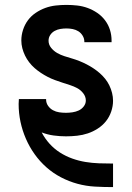

<svg xmlns="http://www.w3.org/2000/svg" viewBox="-20 -548 540 783"><path d="M440 215Q404 215 367.5 213Q331 211 296 201.5Q261 192 228.5 175Q196 158 169 134Q142 110 121 80.5Q100 51 85.5 17.5Q71 -16 63.5 -51.5Q56 -87 56 -124Q56 -129 56.5 -134Q57 -139 57 -144H168V-142Q168 -128 176 -116.5Q184 -105 196 -98.5Q208 -92 221.5 -90Q235 -88 249 -88Q262 -88 275.5 -90Q289 -92 301 -97.5Q313 -103 321.5 -114Q330 -125 330 -138Q330 -154 319.5 -167.5Q309 -181 295 -188.5Q281 -196 265.5 -201Q250 -206 234.5 -211Q219 -216 204 -221.5Q189 -227 174.5 -234.5Q160 -242 146.5 -251Q133 -260 121 -270.5Q109 -281 99 -294Q89 -307 82 -321.5Q75 -336 71 -351.5Q67 -367 67 -383Q67 -405 74 -426.5Q81 -448 94 -465.5Q107 -483 125.5 -495.5Q144 -508 164.5 -515.5Q185 -523 207 -525.5Q229 -528 251 -528Q273 -528 295 -525.5Q317 -523 337.5 -515.5Q358 -508 376.5 -495.5Q395 -483 408.5 -465Q422 -447 428.5 -426Q435 -405 435 -383V-376H324V-378Q324 -391 317 -402.5Q310 -414 299.5 -420.5Q289 -427 276.5 -429.5Q264 -432 251 -432Q239 -432 226.5 -430Q214 -428 203 -422Q192 -416 185 -405.5Q178 -395 178 -382Q178 -366 188.5 -353Q199 -340 213 -332Q227 -324 242.5 -319Q258 -314 273.5 -309.5Q289 -305 304 -299Q319 -293 333.5 -285.5Q348 -278 361.5 -269Q375 -260 387 -249.5Q399 -239 409 -226.5Q419 -214 426 -199.5Q433 -185 437 -169Q441 -153 441 -137Q441 -115 433.5 -93Q426 -71 412 -53.5Q398 -36 378.5 -23.5Q359 -11 338 -4Q317 3 294.5 5.5Q272 8 249 8Q224 8 198.5 4.5Q173 1 150 -8Q163 17 182 38Q201 59 224.5 74Q248 89 274.5 98.5Q301 108 328.5 112.5Q356 117 384 118Q412 119 440 119H441V215Z"/></svg>

Font: Moesevka
Style: Bold
Weight: 700
Monospace: yes
Designer: Belleve Invis
Foundry: Belleve Invis
Version: Version 32.5.0; ttfautohint (v1.8.4)